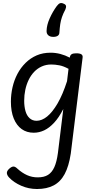

<svg xmlns="http://www.w3.org/2000/svg" viewBox="-20 -872 638 1286"><path d="M228 394Q172 394 122 372Q72 350 41 317Q27 302 26 287.5Q25 273 43 257Q59 243 71 243.5Q83 244 98 259Q128 286 161 301Q194 316 233 316Q275 316 301.5 299.5Q328 283 344 247.5Q360 212 368 152L404 -142Q375 -85 342.5 -50Q310 -15 276 1Q242 17 206 17Q159 17 125 -7.5Q91 -32 72 -78.5Q53 -125 53 -191Q53 -240 64 -288Q75 -336 97 -377.5Q119 -419 151.5 -451Q184 -483 225.5 -501Q267 -519 319 -519Q352 -519 384.5 -510.5Q417 -502 447 -486L448 -489Q450 -503 460 -509Q470 -515 490 -515Q516 -515 526 -507.5Q536 -500 533 -484L454 157Q441 242 413 294Q385 346 339 370Q293 394 228 394ZM225 -63Q260 -63 295.5 -91.5Q331 -120 365.5 -179Q400 -238 429 -328L439 -411Q406 -429 377.5 -434.5Q349 -440 323 -440Q289 -440 260 -427Q231 -414 209 -391Q187 -368 172 -337Q157 -306 149.5 -270.5Q142 -235 142 -197Q142 -159 150.5 -128.5Q159 -98 178 -80.5Q197 -63 225 -63ZM407 -847Q420 -842 422 -832.5Q424 -823 418 -809Q403 -781 395 -757.5Q387 -734 383.5 -710Q380 -686 378 -656Q378 -640 367 -632.5Q356 -625 337 -625Q315 -625 303 -636Q291 -647 292 -666Q293 -705 313 -749.5Q333 -794 360 -831Q372 -847 382.5 -850.5Q393 -854 407 -847Z"/></svg>

Font: Playwrite GB S
Style: Italic
Weight: 400
Italic angle: -7°
Designer: Veronika Burian, José Scaglione
Foundry: TypeTogether
Version: Version 1.000